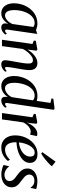

<svg xmlns="http://www.w3.org/2000/svg" viewBox="1030 -1902 883 2982"><g transform="rotate(90 1471.0 -410.5)"><path d="M439.5 -87.5Q436.5 -65 442.8 -56.5Q449 -48 458.5 -48Q467.5 -48 478.8 -54.8Q490 -61.5 504 -75.5L516.5 -52.5Q511 -44 495.5 -29Q480 -14 457 -1.8Q434 10.5 404.5 10.5Q374.5 10.5 358 -6.8Q341.5 -24 343 -58L349 -97.5Q333 -70.5 309.8 -45.8Q286.5 -21 256 -5.2Q225.5 10.5 188 10.5Q137.5 10.5 102.2 -14.8Q67 -40 48.8 -85Q30.5 -130 30.5 -189Q30.5 -239 43.8 -290.5Q57 -342 83.2 -388.5Q109.5 -435 148 -471.5Q186.5 -508 236.8 -529.2Q287 -550.5 348 -550.5Q373 -550.5 399.8 -544.2Q426.5 -538 447.5 -529L506.5 -548ZM398 -485.5Q387.5 -495.5 372.2 -501.2Q357 -507 337.5 -507Q297.5 -507 265.2 -488.2Q233 -469.5 208.8 -437.2Q184.5 -405 168.2 -363.8Q152 -322.5 144 -278Q136 -233.5 136 -190.5Q136 -142 146.2 -110.2Q156.5 -78.5 174.5 -63Q192.5 -47.5 216.5 -47.5Q238.5 -47.5 258.8 -57Q279 -66.5 296.8 -82.8Q314.5 -99 328.5 -119Q342.5 -139 352 -160.5Z M749.5 -396.5Q768 -428 791.5 -455.8Q815 -483.5 842 -505Q869 -526.5 898.2 -538.5Q927.5 -550.5 958.5 -550.5Q1010 -550.5 1039.2 -520Q1068.5 -489.5 1068.5 -419.5Q1068.5 -398.5 1064.5 -368.5Q1060.5 -338.5 1054.8 -305.2Q1049 -272 1044 -242Q1039.5 -214.5 1034 -184.5Q1028.5 -154.5 1024.5 -126.8Q1020.5 -99 1020 -79Q1020 -62.5 1023.8 -55.2Q1027.5 -48 1035 -48Q1044.5 -48 1056 -54Q1067.5 -60 1082.5 -74.5L1094 -51Q1087.5 -42 1071.5 -27.2Q1055.5 -12.5 1031.8 -1Q1008 10.5 977 10.5Q956 10.5 942.2 3.2Q928.5 -4 921.5 -18Q914.5 -32 915 -52.5Q915.5 -66 918 -85.5Q920.5 -105 924.5 -128.5Q928.5 -152 933 -176.5Q937.5 -201 941.5 -223.5Q945.5 -246.5 949.8 -271Q954 -295.5 957.8 -320.2Q961.5 -345 963.8 -367.5Q966 -390 966 -408.5Q966 -436 960.5 -451.8Q955 -467.5 943.2 -474.2Q931.5 -481 912 -481Q891.5 -481 868 -468.2Q844.5 -455.5 821 -433.5Q797.5 -411.5 776.2 -383.2Q755 -355 740 -323.5L695.5 0H597L662 -473.5L608.5 -496L614.5 -526L747 -550L766.5 -538.5Z M1579.5 -84.5Q1577.5 -66.5 1580.5 -57.2Q1583.5 -48 1593.5 -48Q1603 -48 1614.5 -54.2Q1626 -60.5 1640.5 -74L1652.5 -51.5Q1646 -42 1630.8 -27.2Q1615.5 -12.5 1592.8 -1Q1570 10.5 1541.5 10.5Q1510 10.5 1496 -7.5Q1482 -25.5 1483 -58.5L1485.5 -91.5Q1471 -66 1446.2 -42.8Q1421.5 -19.5 1389 -4.5Q1356.5 10.5 1319.5 10.5Q1267.5 10.5 1232 -15.2Q1196.5 -41 1178.2 -86Q1160 -131 1160 -190.5Q1160 -240 1173 -291.2Q1186 -342.5 1211.5 -389Q1237 -435.5 1275 -472Q1313 -508.5 1362.8 -529.8Q1412.5 -551 1474.5 -551Q1492.5 -551 1511.8 -547.8Q1531 -544.5 1547 -540L1578 -753L1508 -769.5L1514.5 -798L1665.5 -817L1685 -805ZM1538 -481Q1527 -493 1508 -500.2Q1489 -507.5 1466 -507.5Q1424 -507.5 1391.2 -487.8Q1358.5 -468 1334.8 -434.8Q1311 -401.5 1295.8 -360.2Q1280.5 -319 1273 -275.2Q1265.5 -231.5 1265.5 -191.5Q1265.5 -144.5 1275.5 -112.2Q1285.5 -80 1304.5 -63.5Q1323.5 -47 1349 -47Q1378.5 -47 1406 -62.5Q1433.5 -78 1455.5 -102.5Q1477.5 -127 1488.5 -153.5Z M1735 0 1801.5 -473 1747.5 -495.5 1753 -525 1882 -549 1901.5 -537 1893 -450 1883.5 -384.5Q1893.5 -412.5 1910.2 -441.5Q1927 -470.5 1949.8 -495Q1972.5 -519.5 1999.8 -534.5Q2027 -549.5 2058 -549.5Q2069.5 -549.5 2079 -547.5Q2088.5 -545.5 2093.5 -542.5L2070.5 -435Q2065.5 -439.5 2053.2 -443Q2041 -446.5 2024 -446.5Q2003.5 -446.5 1982.5 -437Q1961.5 -427.5 1942 -411Q1922.5 -394.5 1906.8 -373.2Q1891 -352 1880 -328L1834 0Z M2479 -92.5Q2464.5 -71.5 2435 -47.5Q2405.5 -23.5 2364.8 -6.5Q2324 10.5 2275 10.5Q2223.5 10.5 2186.8 -7.2Q2150 -25 2126.8 -55.5Q2103.5 -86 2092.5 -124.5Q2081.5 -163 2082 -204.5Q2082.5 -274.5 2104.5 -337.2Q2126.5 -400 2165.8 -448Q2205 -496 2257.5 -523.8Q2310 -551.5 2372.5 -551.5Q2419 -551.5 2449.2 -536.5Q2479.5 -521.5 2494.5 -495.5Q2509.5 -469.5 2509.5 -436.5Q2509.5 -392 2488.5 -358Q2467.5 -324 2432.2 -299.5Q2397 -275 2354.8 -258.8Q2312.5 -242.5 2269.2 -234.5Q2226 -226.5 2189.5 -225.5Q2187.5 -192.5 2192.8 -161Q2198 -129.5 2211 -104Q2224 -78.5 2246.5 -63.2Q2269 -48 2301.5 -48Q2331.5 -48 2359.5 -57.5Q2387.5 -67 2413 -84.2Q2438.5 -101.5 2460.5 -124.5ZM2352 -508Q2317 -508 2289 -486Q2261 -464 2240.5 -427.8Q2220 -391.5 2207.5 -348.5Q2195 -305.5 2191 -263.5Q2222.5 -265.5 2254.2 -274.8Q2286 -284 2314.2 -299.2Q2342.5 -314.5 2364.5 -335.2Q2386.5 -356 2399 -381.8Q2411.5 -407.5 2411.5 -437Q2411 -472 2395.8 -490Q2380.5 -508 2352 -508ZM2342.5 -626.5 2490 -832.5 2561.5 -774.5Q2553.5 -763 2537 -746Q2520.5 -729 2498.8 -709.5Q2477 -690 2453.2 -671Q2429.5 -652 2406.8 -635.8Q2384 -619.5 2365 -609Z M2898.5 -447H2889.5Q2881 -467 2853.8 -485.2Q2826.5 -503.5 2788.5 -503.5Q2761 -503.5 2739.2 -495Q2717.5 -486.5 2704.8 -469.8Q2692 -453 2690.5 -429Q2690 -403.5 2701.5 -382.8Q2713 -362 2733 -344.5Q2753 -327 2776.5 -310Q2805 -289.5 2830.5 -267.8Q2856 -246 2872.5 -217.8Q2889 -189.5 2889 -151Q2889 -112 2872.8 -81.8Q2856.5 -51.5 2828.5 -31.2Q2800.5 -11 2764.2 -0.5Q2728 10 2688 10Q2662 10 2631.8 4.5Q2601.5 -1 2576.8 -9.2Q2552 -17.5 2542 -26L2561 -108H2568.5Q2579 -91 2598.8 -75Q2618.5 -59 2643 -48.8Q2667.5 -38.5 2692.5 -38.5Q2717.5 -38.5 2740.2 -46.5Q2763 -54.5 2777.5 -72.5Q2792 -90.5 2792 -119Q2792 -145.5 2778.2 -166Q2764.5 -186.5 2743 -204.2Q2721.5 -222 2698 -238Q2676.5 -253 2653 -274.5Q2629.5 -296 2613 -325.8Q2596.5 -355.5 2596.5 -395Q2596.5 -442.5 2622.8 -477.2Q2649 -512 2693.5 -531Q2738 -550 2793 -550Q2818.5 -550 2843.2 -547Q2868 -544 2887.5 -539.5Q2907 -535 2916.5 -531Z"/></g></svg>

Font: Merriweather 60pt
Style: Italic
Weight: 400
Italic angle: -7.8°
Version: Version 2.101